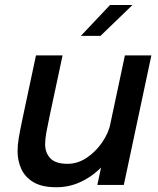

<svg xmlns="http://www.w3.org/2000/svg" viewBox="-20 -758 648 787"><path d="M211 9.5Q152 9.5 117.2 -11.2Q82.5 -32 67.2 -65.8Q52 -99.5 52 -137.5Q52 -164 56.8 -192Q61.5 -220 71 -265.5L127.5 -531H236.5L184 -285Q175 -243 170 -215.5Q165 -188 165 -166.5Q165 -131.5 186.5 -109Q208 -86.5 256.5 -86.5Q299 -86.5 336.2 -111.8Q373.5 -137 399.5 -175.5Q425.5 -214 433.5 -253.5L480 -228Q470.5 -182 446.2 -139.5Q422 -97 386 -63.2Q350 -29.5 305.5 -10Q261 9.5 211 9.5ZM379 0 492 -531H600.5L487.5 0ZM311.5 -611 431 -737.5H523L392 -611Z"/></svg>

Font: Epilogue Medium
Style: Italic
Weight: 500
Italic angle: -12°
Designer: Tyler Finck
Foundry: Etcetera Type Co
Version: Version 2.112